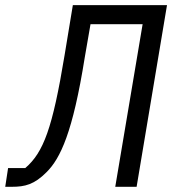

<svg xmlns="http://www.w3.org/2000/svg" viewBox="-51 -718 671 738"><path d="M-30.9 0H-5C45.1 0 81 -8.9 127.8 -56.1C181.1 -109 229 -209.2 274.9 -497.9L296.9 -625H497.2L392 0H474.1L590.9 -698.2H229L197.1 -505C150.9 -225.1 116.1 -132.1 46.2 -72.1H-19.9Z"/></svg>

Font: Margiela Mono Italic Italic
Style: Regular
Weight: 400
Designer: Mike Abbink, Paul van der Laan, Pieter van Rosmalen
Foundry: Bold Monday
Version: Version 2.003 2021